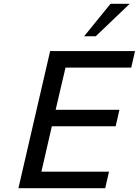

<svg xmlns="http://www.w3.org/2000/svg" viewBox="-20 -991 731 1011"><path d="M77 0 244 -722H691L671 -635H325L273 -413H609L589 -326H253L198 -87H554L534 0ZM484 -800H423L562 -971H663Z"/></svg>

Font: Perun
Style: Italic
Weight: 400
Italic angle: -12°
Foundry: Copyright (c) Stefan Peev, Context Ltd, 2016
Version: Version 1.027